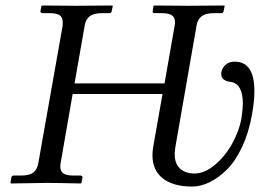

<svg xmlns="http://www.w3.org/2000/svg" viewBox="-20 -666 945 698"><path d="M537.1 -132.8 570.8 -324.2H244.1L200.2 -71.8Q199.2 -66.9 199.2 -60.1Q199.2 -43.5 210.4 -35.6Q221.7 -27.8 247.1 -27.8H272.9Q276.4 -27.8 278.3 -25.6Q280.3 -23.4 279.8 -20L275.9 -1L273.9 1Q188 -1 147.9 -1L20 1L18.1 -1L21 -20Q22.5 -27.8 29.8 -27.8H57.1Q86.9 -27.8 101.1 -38.8Q115.2 -49.8 119.1 -71.8L208 -574.2V-585.9Q208 -602.5 197 -610.4Q186 -618.2 161.1 -618.2H133.8Q130.9 -618.2 128.7 -620.4Q126.5 -622.6 127 -626L130.9 -645L132.8 -646Q219.7 -645 258.8 -645L388.2 -646L390.1 -645L386.2 -626Q384.8 -618.2 377 -618.2H351.1Q321.3 -618.2 306.6 -607.2Q292 -596.2 288.1 -574.2L251 -362.8H578.1L615.2 -574.2Q616.2 -578.1 616.2 -585.9Q616.2 -602.5 604.7 -610.4Q593.3 -618.2 567.9 -618.2H542Q533.7 -618.2 535.2 -626L538.1 -645L540 -646Q627 -645 666 -645L794.9 -646L796.9 -645L793 -626Q791.5 -618.2 784.2 -618.2H757.8Q728 -618.2 713.4 -607.2Q698.7 -596.2 694.8 -574.2L617.2 -129.9Q615.2 -112.3 615.2 -105Q615.2 -70.3 635 -52.7Q654.8 -35.2 687 -35.2Q722.7 -35.2 759.5 -65.2Q796.4 -95.2 822.8 -141.6Q849.1 -188 857.9 -236.8Q862.8 -270 862.8 -290Q862.8 -360.4 819.8 -368.2Q784.2 -371.6 784.2 -397.9Q784.2 -402.8 785.2 -404.8Q787.6 -419.4 800.5 -430.7Q813.5 -441.9 833 -441.9Q904.8 -441.9 904.8 -335Q904.8 -297.4 896 -249Q884.3 -183.1 859.9 -131.3Q835.4 -79.6 804.7 -49.3Q773.9 -19 741.7 -3.4Q709.5 12.2 678.2 12.2Q609.4 12.2 571.8 -17.6Q534.2 -47.4 534.2 -102.1Q534.2 -116.2 537.1 -132.8Z"/></svg>

Font: Common Serif
Style: Bold Italic
Weight: 700
Italic angle: -12°
Designer: Philipp H. Poll, Khaled Hosny
Foundry: Stefan Peev, Context Ltd.
Version: Version 1.026